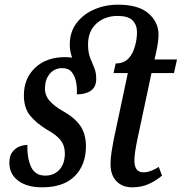

<svg xmlns="http://www.w3.org/2000/svg" viewBox="-20 -790 776 820"><path d="M159 10Q96 10 58 -18Q20 -46 20 -95Q20 -124 32.5 -140.5Q45 -157 62.5 -164Q80 -171 97 -171Q95 -118 112 -79Q129 -40 173 -40Q211 -40 234 -65.5Q257 -91 257 -135Q257 -168 239 -191Q221 -214 181 -236Q135 -264 108.5 -296.5Q82 -329 82 -383Q82 -455 130 -500.5Q178 -546 257 -546Q273 -546 288 -544Q283 -558 280.5 -571.5Q278 -585 278 -599Q278 -653 306.5 -691Q335 -729 382 -749.5Q429 -770 484 -770Q572 -770 614.5 -732.5Q657 -695 657 -643Q657 -614 648 -572L640 -536H736L723 -478H627L567 -196Q561 -168 557.5 -144.5Q554 -121 554 -105Q554 -54 592 -54Q609 -54 626.5 -61Q644 -68 658 -77L672 -40Q646 -18 615 -4Q584 10 545 10Q502 10 477 -16.5Q452 -43 452 -89Q452 -113 456.5 -141.5Q461 -170 465 -191L526 -478H465L474 -519Q512 -519 533 -545Q548 -563 556.5 -593Q565 -623 565 -652Q565 -684 546 -703Q527 -722 482 -722Q428 -722 392 -689.5Q356 -657 356 -600Q356 -567 364.5 -544.5Q373 -522 382 -501.5Q391 -481 391 -453Q391 -419 368.5 -403Q346 -387 308 -387Q310 -414 305 -439.5Q300 -465 286.5 -482Q273 -499 246 -499Q213 -499 193 -475.5Q173 -452 172 -415Q171 -384 191 -360.5Q211 -337 248 -316Q297 -289 322 -254Q347 -219 347 -165Q347 -86 299.5 -38Q252 10 159 10Z"/></svg>

Font: Noto Serif ExtraCondensed Medium
Style: Italic
Weight: 500
Width: 2
Italic angle: -12°
Designer: Monotype Design Team
Foundry: Monotype Imaging Inc.
Version: Version 2.013; ttfautohint (v1.8.4.7-5d5b)